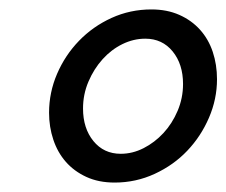

<svg xmlns="http://www.w3.org/2000/svg" viewBox="-20 -731 480 407"><path d="M223 -344Q189 -344 163 -356Q137 -368 119.5 -388Q102 -408 93 -435Q84 -462 84 -492Q84 -535 101 -574.5Q118 -614 147.5 -644.5Q177 -675 216.5 -693Q256 -711 301 -711Q334 -711 360 -699.5Q386 -688 404 -668Q422 -648 431 -621Q440 -594 440 -563Q440 -521 423 -481.5Q406 -442 377 -411.5Q348 -381 308 -362.5Q268 -344 223 -344ZM236 -405Q261 -405 284.5 -417Q308 -429 326.5 -449Q345 -469 356.5 -496Q368 -523 368 -553Q368 -595 346 -622Q324 -649 288 -649Q263 -649 239.5 -637.5Q216 -626 197.5 -605.5Q179 -585 167.5 -558Q156 -531 156 -501Q156 -459 178 -432Q200 -405 236 -405Z"/></svg>

Font: PTCRaleway Medium
Style: Italic
Weight: 500
Italic angle: -12°
Designer: Matt McInerney, Pablo Impallari, Rodrigo Fuenzalida
Foundry: Matt McInerney, Pablo Impallari, Rodrigo Fuenzalida
Version: Version 3.000g; ttfautohint (v1.5) -l 8 -r 28 -G 28 -x 14 -D